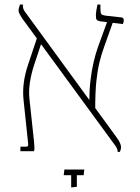

<svg xmlns="http://www.w3.org/2000/svg" viewBox="-20 -667 619 847"><path d="M499 3Q499 -3 497.5 -7.5Q496 -12 493.5 -17Q491 -22 486 -28L77 -587Q70 -598 66 -606Q62 -614 62 -621Q62 -627 64 -633.5Q66 -640 68 -647H81V-642Q81 -632 84 -625.5Q87 -619 91 -614L490 -67Q497 -58 502.5 -49Q508 -40 511 -32Q514 -24 514 -17Q514 -13 512.5 -7.5Q511 -2 509 3ZM70 0V-20H95Q101 -20 103 -23Q105 -26 104 -35L84 -225Q80 -260 84.5 -298.5Q89 -337 103 -379L143 -499H170L130 -379Q118 -342 112 -303.5Q106 -265 110 -230L130 -43Q132 -22 132 -15Q132 -8 130 0ZM400 -185 374 -218Q374 -267 379 -311Q384 -355 393 -393Q402 -431 412 -459L456 -580H482L439 -459Q427 -426 418.5 -391Q410 -356 405 -308Q400 -260 400 -185ZM522 -561 422 -573Q411 -575 407 -579.5Q403 -584 403 -597Q403 -608 405 -620.5Q407 -633 410 -647H423V-629Q423 -610 427 -605Q431 -600 445 -598L517 -590Q522 -589 524 -586Q526 -583 526 -578Q526 -574 525 -569.5Q524 -565 522 -561ZM294 160V106H261L264 81H352L349 106H319V157Z"/></svg>

Font: Noto Serif Hebrew Thin
Style: Regular
Weight: 250
Version: Version 2.003